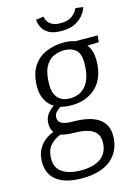

<svg xmlns="http://www.w3.org/2000/svg" viewBox="-138 -754 774 1087"><g transform="rotate(-15 249.0 -210.5)"><path d="M314 -620Q355 -620 377 -635Q399 -650 407.5 -664.5Q416 -679 416 -679V-681L461 -675Q461 -675 455 -660Q449 -645 432.5 -625.5Q416 -606 386 -591Q356 -576 308 -576Q260 -576 234.5 -591Q209 -606 198.5 -625.5Q188 -645 186 -660Q184 -675 184 -675L230 -681V-679Q230 -679 232 -670Q234 -661 242 -649.5Q250 -638 267 -629Q284 -620 314 -620ZM301 -510Q338 -510 367 -500H368L498 -499L494 -460L427 -458Q441 -441 448 -418Q455 -395 455 -365Q455 -264 399.5 -209.5Q344 -155 252 -155Q220 -155 191 -163Q178 -156 164.5 -143Q151 -130 151 -109Q151 -85 172.5 -74.5Q194 -64 234 -64Q436 -64 436 72Q436 157 377 208.5Q318 260 205 260Q110 260 59 222.5Q8 185 8 114Q8 70 24 40Q40 10 64.5 -8.5Q89 -27 114 -36Q99 -56 99 -86Q99 -122 117.5 -144.5Q136 -167 155 -179Q125 -197 108 -229Q91 -261 91 -304Q91 -379 120.5 -424.5Q150 -470 198 -490Q246 -510 301 -510ZM385 -369Q385 -424 359.5 -445.5Q334 -467 293 -467Q258 -467 228 -452.5Q198 -438 179.5 -401.5Q161 -365 161 -300Q161 -249 185.5 -222Q210 -195 255 -195Q316 -195 350.5 -238Q385 -281 385 -369ZM223 -1Q179 -1 150 -11Q117 0 90 28Q63 56 63 109Q63 164 103.5 189.5Q144 215 211 215Q288 215 329 183Q370 151 370 91Q370 41 331.5 20Q293 -1 223 -1Z"/></g></svg>

Font: Arsenal SC
Style: Italic
Weight: 400
Italic angle: -9.10001°
Designer: Andrij Shevchenko
Foundry: Stairsfor
Version: Version 2.001; ttfautohint (v1.8.4.7-5d5b)